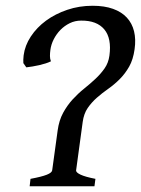

<svg xmlns="http://www.w3.org/2000/svg" viewBox="-20 -650 492 670"><path d="M83.5 0 86.4 -25.9Q125.5 -33.2 143.3 -40.3Q161.1 -47.4 162.1 -55.7L181.2 -194.8Q186 -230 200.2 -256.1Q214.4 -282.2 233.4 -303Q252.4 -323.7 273.4 -340.6Q294.4 -357.4 313 -374.8Q331.5 -392.1 345 -411.4Q358.4 -430.7 361.8 -455.6Q370.1 -516.1 344 -547.4Q317.9 -578.6 263.2 -578.1Q241.7 -578.1 223.4 -569.1Q205.1 -560.1 190.9 -545.7Q176.8 -531.2 167.5 -512.9Q158.2 -494.6 155.8 -475.6Q154.3 -464.4 154.3 -454.6Q154.3 -444.8 157.7 -436Q149.9 -432.1 139.2 -428.7Q128.4 -425.3 116.7 -422.6Q105 -419.9 93.3 -418Q81.5 -416 71.8 -415L61.5 -429.7Q61 -433.6 61.3 -441.7Q61.5 -449.7 62.5 -457Q66.9 -491.2 87.6 -522.7Q108.4 -554.2 140.6 -577.9Q172.9 -601.6 214.6 -615.7Q256.3 -629.9 303.2 -629.9Q344.7 -629.9 374.5 -619.1Q404.3 -608.4 422.6 -588.6Q440.9 -568.8 447.8 -540.8Q454.6 -512.7 449.7 -478.5Q444.8 -442.4 430.7 -417.5Q416.5 -392.6 397.7 -373.8Q378.9 -355 357.7 -340.1Q336.4 -325.2 318.1 -309.1Q299.8 -293 286.1 -273.2Q272.5 -253.4 268.6 -224.6L245.6 -55.7Q244.6 -48.3 261.2 -40.5Q277.8 -32.7 313 -25.9L309.6 0Z"/></svg>

Font: Gentium Book Basic
Style: Italic
Weight: 400
Italic angle: -8°
Designer: J. Victor Gaultney and Annie Olsen
Foundry: SIL International
Version: Version 1.102; 2013; Maintenance release